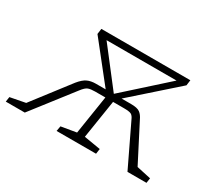

<svg xmlns="http://www.w3.org/2000/svg" viewBox="-157 -717 1011 910"><g transform="rotate(30 348.5 -262.5)"><path d="M-52 0 -48 -27 35 -43 188 -242Q210 -269 229.5 -278Q249 -287 276 -287H329L164 -495L168 -525H655L651 -495L416 -287H468Q502 -287 516.5 -276.5Q531 -266 541 -244L644 -44L722 -27L718 0H614L507 -223Q499 -242 488.5 -247.5Q478 -253 448 -253H389L356 -43L446 -28L442 0H226L231 -28L314 -42L347 -253H291Q267 -253 253.5 -248Q240 -243 222 -219L52 0ZM216 -491 373 -288 599 -491Z"/></g></svg>

Font: Bitter Light
Style: Italic
Weight: 300
Italic angle: -9°
Designer: Sol Matas, and Bitter project Authors
Foundry: Sol Matas
Version: Version 2.001